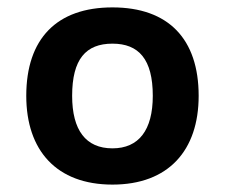

<svg xmlns="http://www.w3.org/2000/svg" viewBox="-20 -487 608 519"><path d="M284 12C435 12 517 -80 517 -228C517 -382 435 -467 284 -467C133 -467 51 -382 51 -228C51 -80 133 12 284 12ZM284 -86C212 -86 175 -135 175 -228C175 -327 212 -369 284 -369C355 -369 393 -327 393 -228C393 -135 355 -86 284 -86Z"/></svg>

Font: Noto Sans Thai Semi
Style: Regular
Weight: 600
Designer: Monotype Design Team
Foundry: Monotype Imaging Inc.
Version: Version 1.901